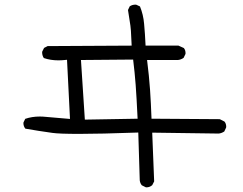

<svg xmlns="http://www.w3.org/2000/svg" viewBox="-20 -762 1040 821"><path d="M568.4 -254.4 342.8 -250.5 326.2 -505.4 549.3 -507.3Q556.2 -451.2 560.1 -399.2Q564 -347.2 568.4 -254.4ZM606 39.1Q620.1 39.1 630.9 29.8L639.2 13.7L630.9 -194.8L915.5 -190.9Q927.7 -192.4 939 -199.7L946.8 -216.3Q947.3 -218.3 947.3 -219.7Q947.3 -233.4 939.9 -242.2L919.9 -252.4L627.9 -254.4Q625.5 -320.8 621.6 -378.2Q617.7 -435.5 608.9 -505.4H740.7Q753.9 -506.8 765.1 -514.6L772.9 -530.8Q773.4 -532.7 773.4 -534.2Q773.4 -547.9 766.1 -556.6L743.2 -566.9H602.5Q600.1 -618.7 596.2 -660.2Q592.8 -699.7 578.6 -734.4L563 -741.7Q561 -742.2 559.6 -742.2Q545.4 -742.2 534.7 -734.9L527.3 -719.2Q530.8 -693.4 534.4 -673.3Q538.1 -653.3 539.8 -630.4Q541.5 -607.4 543 -566.9L183.6 -564.9L168.5 -557.1L160.6 -541.5Q160.2 -539.6 160.2 -538.1Q160.2 -524.4 167.5 -513.7Q196.3 -503.9 230.5 -503.9Q243.7 -503.9 266.6 -506.3L279.3 -253.4L176.8 -262.2Q163.1 -263.7 149.9 -263.7Q116.7 -263.7 87.9 -253.9L80.6 -238.8Q80.1 -237.3 80.1 -235.8Q80.1 -222.2 88.4 -211.9Q143.6 -202.1 203.6 -193.8Q232.9 -189.5 319.3 -189.5Q405.8 -189.5 571.3 -195.3L577.6 9.3Q579.1 21.5 586.4 30.3L603 38.6Q604.5 39.1 606 39.1Z"/></svg>

Font: NaikaiFont
Style: Light
Weight: 300
Version: Version 1.89